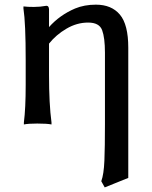

<svg xmlns="http://www.w3.org/2000/svg" viewBox="-20 -526 656 828"><path d="M81.1 -489.3V-498H85Q98.6 -496.1 126 -496.1Q153.3 -496.1 179.7 -501H180.7Q190.4 -501 191.4 -486.3V-409.2Q237.3 -460.9 303.7 -489.3Q343.8 -505.9 393.6 -505.9Q460.9 -505.9 497.1 -462.9Q533.2 -419.9 533.2 -320.3V241.2L431.6 282.2L417 255.9V254.9Q427.7 225.6 430.2 167Q432.6 108.4 432.6 9.8V-298.8Q432.6 -363.3 420.4 -396Q408.2 -428.7 359.9 -428.7Q311.5 -428.7 266.6 -402.3Q221.7 -376 191.4 -337.9V-204.1Q191.4 -77.1 202.1 2V10.7Q182.6 6.8 140.6 6.8Q102.5 6.8 83 10.7V2Q90.8 -58.6 90.8 -160.2V-266.6Q90.8 -426.8 81.1 -489.3Z"/></svg>

Font: GenEi LateMin P v2
Style: Medium
Weight: 500
Designer: o_tamon (Modified)
Foundry: o_tamon / Adobe Systems Incorporated / FONT 910 / Philipp H. Poll
Version: Version 2.1;Original Version 1.004